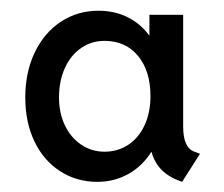

<svg xmlns="http://www.w3.org/2000/svg" viewBox="-20 -748 428 367"><path d="M28.3 -561.5Q28.3 -609.9 46.4 -647.7Q64.5 -685.5 96.4 -706.5Q128.4 -727.5 168 -727.5Q198.7 -727.5 223.6 -715.3Q248.5 -703.1 265.6 -679.7V-719.7H330.1V-505.9Q330.1 -465.8 351.6 -458L362.3 -454.1L328.1 -400.4Q303.7 -408.7 289.6 -422.6Q275.4 -436.5 269.5 -458Q252 -430.2 225.1 -415.3Q198.2 -400.4 166 -400.4Q126.5 -400.4 95 -420.7Q63.5 -440.9 45.9 -477.5Q28.3 -514.2 28.3 -561.5ZM267.6 -564.5Q267.6 -612.3 243.9 -641.1Q220.2 -669.9 179.7 -669.9Q154.8 -669.9 135 -656.2Q115.2 -642.6 104 -617.9Q92.8 -593.3 92.8 -561.5Q92.8 -532.2 104 -508.5Q115.2 -484.9 135.3 -471.4Q155.3 -458 179.7 -458Q205.1 -458 225.1 -471.2Q245.1 -484.4 256.3 -508.5Q267.6 -532.7 267.6 -564.5Z"/></svg>

Font: Reddit Sans Vanilla
Style: Regular
Weight: 400
Designer: Stephen Hutchings
Foundry: Reddit
Version: Version 1.013